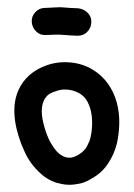

<svg xmlns="http://www.w3.org/2000/svg" viewBox="-20 -512 371 532"><path d="M194 -413Q169 -414 160 -415Q151 -416 146.5 -416Q142 -416 135.5 -416Q129 -416 107 -415Q91 -414 80 -425Q69 -436 68 -451Q67 -467 78 -478.5Q89 -490 104 -490Q127 -491 134.5 -491.5Q142 -492 147 -492Q152 -492 161.5 -491Q171 -490 197 -489Q213 -487 223.5 -476Q234 -465 233 -449Q232 -434 221.5 -423.5Q211 -413 196 -413ZM172 0Q161 0 152 -2Q143 -4 135 -6Q112 -14 95 -29Q78 -44 66.5 -60Q55 -76 48.5 -91Q42 -106 39 -113Q5 -203 31 -262Q53 -311 109 -331Q140 -342 174.5 -339Q209 -336 237 -319Q263 -303 279.5 -279.5Q296 -256 303.5 -228Q311 -200 310.5 -171Q310 -142 304 -115Q296 -83 278.5 -57.5Q261 -32 235 -18Q218 -7 202 -3.5Q186 0 172 0ZM160 -77Q165 -75 174 -75Q183 -75 197 -83Q214 -93 221.5 -107.5Q229 -122 231 -132Q234 -144 235 -161Q236 -178 233.5 -195.5Q231 -213 223 -229Q215 -245 199 -254Q181 -264 159 -264Q147 -264 134 -259Q117 -254 110 -246Q103 -238 101 -232Q87 -201 110 -139Q117 -120 130 -101.5Q143 -83 160 -77Z"/></svg>

Font: Dongol
Style: Regular
Weight: 400
Designer: Abdo Mohamed and Ibrahim Hamdi
Foundry: Protype Foundry
Version: Version 1.000;hotconv 1.0.109;makeotfexe 2.5.65596